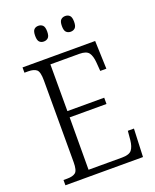

<svg xmlns="http://www.w3.org/2000/svg" viewBox="-164 -1000 885 1093"><g transform="rotate(-20 279.0 -453.0)"><path d="M39 0V-32H62Q96 -32 112 -45Q128 -58 128 -108V-603Q128 -655 112 -668.5Q96 -682 62 -682H39V-714H479L485 -544H448L444 -596Q441 -636 426.5 -656Q412 -676 370 -676H194V-393H417V-355H194L193 -38H396Q440 -38 455 -57.5Q470 -77 474 -115L479 -170H516L509 0ZM367 -811Q351 -811 340.5 -821Q330 -831 330 -858Q330 -886 340.5 -896Q351 -906 367 -906Q383 -906 393.5 -896Q404 -886 404 -858Q404 -831 393.5 -821Q383 -811 367 -811ZM204 -811Q188 -811 178 -821Q168 -831 168 -858Q168 -886 178 -896Q188 -906 204 -906Q220 -906 230.5 -896Q241 -886 241 -858Q241 -831 230.5 -821Q220 -811 204 -811Z"/></g></svg>

Font: Noto Serif Lao SemiCondensed Light
Style: Regular
Weight: 300
Width: 4
Designer: Monotype Design Team
Foundry: Monotype Imaging Inc.
Version: Version 2.003; ttfautohint (v1.8.4.7-5d5b)